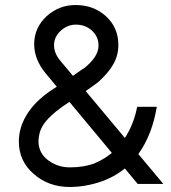

<svg xmlns="http://www.w3.org/2000/svg" viewBox="-20 -732 679 764"><path d="M257 12Q289 12 320.5 6.5Q352 1 384 -10Q448 -33 493 -76Q579 -159 604 -307H526Q505 -202 438 -135Q402 -101 356 -82Q314 -66 258 -66Q210 -66 172 -94Q134 -122 133 -169Q133 -185 137.5 -202Q142 -219 152 -235Q164 -253 182.5 -270.5Q201 -288 226 -306Q251 -323 273.5 -338.5Q296 -354 316 -366Q334 -379 348.5 -389Q363 -399 375 -409Q393 -426 407.5 -443Q422 -460 431 -477Q441 -494 446 -513.5Q451 -533 451 -553Q451 -622 402 -667Q353 -712 281 -712Q215 -712 166 -668Q116 -622 116 -556Q116 -496 161 -441L528 0H630L222 -488Q195 -519 195 -552Q195 -585 221 -609Q248 -634 282 -634Q319 -634 345 -611Q358 -599 365 -584.5Q372 -570 372 -550Q372 -506 314 -460Q311 -459 298.5 -450Q286 -441 267 -428Q247 -416 226 -401Q205 -386 180 -370Q116 -326 85 -273Q55 -223 55 -169Q55 -91 114 -40Q173 12 257 12Z"/></svg>

Font: Unageo
Style: Regular
Weight: 400
Designer: Richard Sepsi
Foundry: Richard Sepsi
Version: Version 2.000